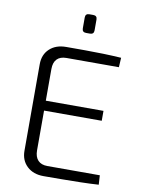

<svg xmlns="http://www.w3.org/2000/svg" viewBox="-96 -947 748 1013"><g transform="rotate(10 278.5 -440.5)"><path d="M209 -691Q258 -691 308 -691Q358 -691 407.5 -689.5Q457 -688 504 -685L501 -634H220Q187 -634 169.5 -616Q152 -598 152 -563V-127Q152 -92 169.5 -73.5Q187 -55 220 -55H501L504 -5Q457 -2 407.5 -1Q358 0 308 0.5Q258 1 209 1Q154 1 120.5 -30.5Q87 -62 87 -113V-577Q87 -629 120.5 -660Q154 -691 209 -691ZM104 -393H461V-340H104ZM320 -882Q341 -882 341 -861V-803Q341 -782 320 -782H299Q278 -782 278 -803V-861Q278 -882 299 -882Z"/></g></svg>

Font: Exo 2 Light
Style: Regular
Weight: 300
Designer: Natanael Gama
Foundry: Natanael Gama
Version: Version 2.010